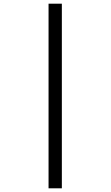

<svg xmlns="http://www.w3.org/2000/svg" viewBox="-20 -780 599 1040"><path d="M243 240H315V-760H243Z"/></svg>

Font: Noto Serif Test
Style: Bold
Weight: 700
Version: Version 1.000